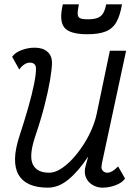

<svg xmlns="http://www.w3.org/2000/svg" viewBox="-20 -852 640 886"><path d="M69 -531 36 -590Q50 -610 80 -621Q110 -632 140 -632Q177 -632 198 -614Q219 -596 220 -565Q220 -537 211.5 -485.5Q203 -434 185.5 -365.5Q168 -297 141 -218Q113 -132 131.5 -93.5Q150 -55 207 -55Q232 -55 259.5 -72Q287 -89 313.5 -117.5Q340 -146 363 -181Q386 -216 402.5 -254Q419 -292 426 -326L487 -618H562L450 -97Q450 -93 449 -88Q448 -83 448 -79Q449 -68 457 -61.5Q465 -55 476 -55Q486 -55 497.5 -61.5Q509 -68 525 -84L557 -28Q544 -9 514 2.5Q484 14 453 14Q428 14 406.5 1Q385 -12 376 -34.5Q367 -57 375 -86L387 -130Q344 -64 297.5 -25Q251 14 201 14Q100 14 65.5 -46Q31 -106 70 -225Q93 -295 110.5 -356.5Q128 -418 137.5 -465.5Q147 -513 146 -539Q145 -551 137.5 -557Q130 -563 117 -563Q105 -563 92 -554.5Q79 -546 69 -531ZM383 -694Q301 -694 276.5 -725.5Q252 -757 270 -832H344Q338 -802 338.5 -787.5Q339 -773 349.5 -768Q360 -763 385 -763Q414 -763 430.5 -769.5Q447 -776 456 -791Q465 -806 470 -832H543Q534 -779 516.5 -749Q499 -719 467 -706.5Q435 -694 383 -694Z"/></svg>

Font: Victor Mono
Style: Italic
Weight: 400
Italic angle: -12°
Monospace: yes
Designer: Rune Bjørnerås
Version: Version 1.561;gftools[0.9.30]